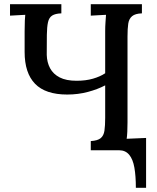

<svg xmlns="http://www.w3.org/2000/svg" viewBox="-20 -720 754 920"><path d="M631 180Q631 124 624 83.5Q617 43 599 21.5Q581 0 551 0H415V-44Q448 -46 462.5 -58Q477 -70 480.5 -94Q484 -118 484 -155V-311Q448 -292 401 -279.5Q354 -267 302 -267Q198 -267 148 -318.5Q98 -370 98 -471Q98 -534 98 -569Q98 -604 99 -621.5Q100 -639 101 -649Q84 -648 64 -647Q44 -646 28 -645V-700H274V-656Q245 -655 230 -645.5Q215 -636 210 -613.5Q205 -591 204.5 -553Q204 -515 204 -457Q205 -421 220 -393Q235 -365 266 -349Q297 -333 347 -333Q391 -333 425.5 -343Q460 -353 484 -369V-571Q484 -593 485.5 -613.5Q487 -634 488 -649Q470 -648 450 -647Q430 -646 415 -645V-700H660V-656Q628 -655 613 -642.5Q598 -630 594.5 -606.5Q591 -583 591 -545V-134Q591 -109 590 -88.5Q589 -68 587 -55L680 -59V180Z"/></svg>

Font: Lora Medium
Style: Regular
Weight: 500
Designer: Olga Karpushina, Alexei Vanyashin (Cyrillic)
Foundry: Cyreal
Version: Version 3.004